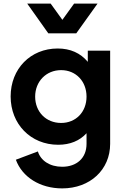

<svg xmlns="http://www.w3.org/2000/svg" viewBox="-20 -825 692 1065"><path d="M325 220C480 220 591 116 591 -27V-544H467V-482C426 -531 370 -556 300 -556C149 -556 39 -443 39 -290C39 -137 150 -22 303 -22C368 -22 422 -44 460 -86V-27C460 53 404 100 325 100C256 100 206 66 190 15L68 61C103 157 202 220 325 220ZM131 -805 248 -640H403L521 -805H391L326 -715L261 -805ZM175 -289C175 -373 236 -436 319 -436C401 -436 460 -374 460 -289C460 -204 401 -143 319 -143C235 -143 175 -205 175 -289Z"/></svg>

Font: Mluvka
Style: Bold
Weight: 700
Designer: Modified by Jiří Krblich, Original typeface by Gumpita Rahayu
Foundry: Gumpita Rahayu & Jiří Krblich
Version: Version 2.000;Glyphs 3.1.1 (3134)